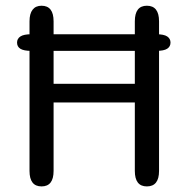

<svg xmlns="http://www.w3.org/2000/svg" viewBox="-20 -644 659 670"><path d="M39.5 -495.5Q39.5 -509 51.2 -516.8Q63 -524.5 89 -524.5H525.5Q552 -524.5 563.5 -516.8Q575 -509 575 -495.5Q575 -481.5 563.5 -474Q552 -466.5 525.5 -466.5H89Q63 -466.5 51.2 -473.8Q39.5 -481 39.5 -495.5ZM450.5 -569.5Q450.5 -624 492.5 -624Q535 -624 535 -569.5V-47.5Q535 6.5 492.5 6.5Q450.5 6.5 450.5 -47.5V-286.5H167V-47.5Q167 6.5 125 6.5Q83 6.5 83 -47.5V-569.5Q83 -596.5 93.8 -610.2Q104.5 -624 125 -624Q167 -624 167 -569.5V-351.5H450.5Z"/></svg>

Font: Sono Monospace
Style: Regular
Weight: 400
Designer: Tyler Finck
Foundry: Tyler Finck
Version: Version 2.112